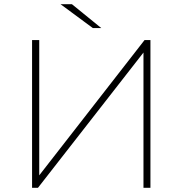

<svg xmlns="http://www.w3.org/2000/svg" viewBox="-20 -890 866 910"><path d="M132 0V-700H166V-59L665 -700H693V0H660V-641L160 0ZM420 -757 267 -870H321L460 -757Z"/></svg>

Font: Montserrat ExtraLight
Style: Regular
Weight: 200
Designer: Julieta Ulanovsky
Foundry: Julieta Ulanovsky
Version: Version 9.000; ttfautohint (v1.8.4.7-5d5b)